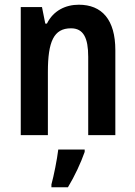

<svg xmlns="http://www.w3.org/2000/svg" viewBox="-20 -639 574 814"><path d="M314 -619C258 -619 206 -594 179 -539H172L158 -609H68V-66H183V-334C183 -463 208 -519 281 -519C334 -519 354 -478 354 -398V-66H469V-426C469 -556 412 -619 314 -619ZM339 5V-5H227C222 37 208 107 198 143V155H268C296 109 323 51 339 5Z"/></svg>

Font: Noto Sans Malayalam UI Condensed SemiBold
Style: Regular
Weight: 600
Width: 3
Designer: Jelle Bosma - Monotype Design Team
Foundry: Monotype Imaging Inc.
Version: Version 2.104